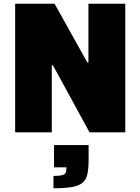

<svg xmlns="http://www.w3.org/2000/svg" viewBox="-20 -708 751 1027"><path d="M61 0V-688H272L447 -374H453V-688H650V0H459L263 -359H257V0ZM266 299V233Q296 233 310.5 229.5Q325 226 330 218Q335 210 335 196V187H269V68H454V146Q454 191 448 221Q442 251 423 268Q404 285 366.5 292Q329 299 266 299Z"/></svg>

Font: Saira Thin ExtraBold
Style: Regular
Weight: 800
Version: Version 1.101